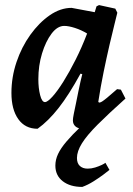

<svg xmlns="http://www.w3.org/2000/svg" viewBox="-20 -495 523 756"><path d="M370 -91Q375 -91 381.5 -95Q388 -99 401.5 -110Q415 -121 441 -144L456 -142L474 -107L308 12Q288 12 277.5 3Q267 -6 267 -21Q267 -29 270.5 -46.5Q274 -64 279 -87.5Q284 -111 288.5 -134.5Q293 -158 297.5 -176.5Q302 -195 304 -203L297 -205Q251 -121 210.5 -69.5Q170 -18 128 12Q79 12 52 -26Q25 -64 25 -129Q25 -191 45 -250.5Q65 -310 99.5 -358Q134 -406 176 -435Q218 -464 262 -464L353 -447L360 -470L370 -475L434 -461L442 -445Q440 -436 431.5 -402.5Q423 -369 411.5 -319.5Q400 -270 388 -211.5Q376 -153 367 -94ZM157 -93Q167 -93 186.5 -114.5Q206 -136 229.5 -173.5Q253 -211 277.5 -259.5Q302 -308 323 -363Q300 -377 275 -385Q250 -393 233 -393Q206 -393 183 -362.5Q160 -332 145.5 -284.5Q131 -237 131 -183Q131 -148 138 -120.5Q145 -93 157 -93ZM411 174Q404 180 386.5 193Q369 206 347.5 219.5Q326 233 304 241Q256 241 227 218.5Q198 196 198 157Q198 134 208.5 111.5Q219 89 241.5 62.5Q264 36 298 3.5Q332 -29 379 -72L474 -107Q407 -47 364.5 -4.5Q322 38 302.5 69.5Q283 101 283 127Q283 148 294.5 158.5Q306 169 325 169Q340 169 354.5 164.5Q369 160 380.5 154.5Q392 149 395 146Z"/></svg>

Font: Alegreya SemiBold
Style: Italic
Weight: 600
Italic angle: -7°
Designer: Juan Pablo del Peral
Foundry: Huerta Tipografica
Version: Version 2.009